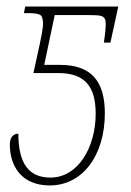

<svg xmlns="http://www.w3.org/2000/svg" viewBox="-20 -556 399 586"><path d="M132 10C232 10 300 -82 300 -210C300 -309 258 -358 163 -358H115L147 -510H250C289 -510 298 -508 302 -493C304 -478 301 -453 297 -426H317L341 -536H57L53 -516H60C100 -516 108 -512 110 -497C113 -483 111 -467 101 -420L82 -333H158C239 -333 272 -292 272 -209C272 -106 218 -14 134 -14C68 -14 36 -57 36 -148C20 -148 10 -136 10 -115C10 -51 44 10 132 10Z"/></svg>

Font: Noto Serif Condensed Thin
Style: Italic
Weight: 100
Width: 3
Italic angle: -12°
Designer: Monotype Design Team
Foundry: Monotype Imaging Inc.
Version: Version 2.013